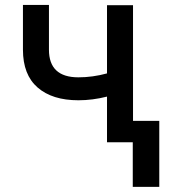

<svg xmlns="http://www.w3.org/2000/svg" viewBox="-20 -566 693 764"><path d="M509.3 -545.4V-85H613.8V177.7H508.3V0H405.8V-181.6Q348.1 -167 292 -167Q188 -167 129.6 -217.8Q71.3 -268.6 71.3 -368.2V-546.4H174.8V-368.2Q174.8 -258.3 292 -258.3Q348.6 -258.3 405.8 -273.9V-545.4Z"/></svg>

Font: Karasuma Gothic
Style: Regular
Weight: 500
Designer: Rasmus Andersson / Ryoko Nishizuka
Foundry: Genbu
Version: Version 1.00